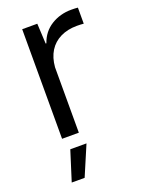

<svg xmlns="http://www.w3.org/2000/svg" viewBox="-140 -598 646 864"><g transform="rotate(-20 183.0 -166.0)"><path d="M76.1 0V-524.7H148.4L153.3 -427.9H156.7Q174 -478.4 216.9 -505.1Q259.7 -531.7 313.4 -531.7Q322.4 -531.7 330.1 -531.4Q337.9 -531 344.9 -530.3V-453.4Q338.4 -454.1 330.1 -454.5Q321.9 -454.9 313 -454.9Q267.4 -454.9 233.4 -438.1Q199.4 -421.4 179.7 -389.9Q160 -358.3 156.4 -313.4V0ZM49.6 199.9 94.7 57H172.3L111.4 199.9Z"/></g></svg>

Font: Mona Sans ExtraLight
Style: Regular
Weight: 200
Designer: Deni Anggara
Foundry: GitHub
Version: Version 2.000